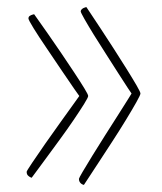

<svg xmlns="http://www.w3.org/2000/svg" viewBox="-20 -520 455 540"><path d="M216 0Q216 0 214 -0.5Q212 -1 209 -3Q206 -5 204 -8.5Q202 -12 202 -17Q202 -19 212.5 -37Q223 -55 240 -82.5Q257 -110 276 -140Q295 -170 312 -196.5Q329 -223 339.5 -240Q350 -257 350 -257Q350 -257 339.5 -272.5Q329 -288 313 -313.5Q297 -339 278.5 -367.5Q260 -396 244 -422Q228 -448 217.5 -466.5Q207 -485 207 -488Q207 -491 209.5 -493.5Q212 -496 215 -497.5Q218 -499 220.5 -499.5Q223 -500 223 -500Q223 -500 234 -483.5Q245 -467 262.5 -440.5Q280 -414 299 -384.5Q318 -355 335.5 -327Q353 -299 364 -280Q375 -261 375 -257Q375 -253 363.5 -232.5Q352 -212 334 -182.5Q316 -153 295.5 -121.5Q275 -90 257 -62.5Q239 -35 227.5 -17.5Q216 0 216 0ZM69 -20Q69 -20 65.5 -21.5Q62 -23 58.5 -26.5Q55 -30 55 -37Q55 -39 70 -61.5Q85 -84 107 -115.5Q129 -147 151 -177.5Q173 -208 188 -229Q203 -250 203 -250Q203 -250 188.5 -270.5Q174 -291 153 -322.5Q132 -354 110.5 -385.5Q89 -417 74.5 -440.5Q60 -464 60 -468Q60 -473 64 -475.5Q68 -478 72 -479Q76 -480 76 -480Q76 -480 87 -464.5Q98 -449 115.5 -424Q133 -399 152 -371Q171 -343 188.5 -316.5Q206 -290 217 -272Q228 -254 228 -250Q228 -246 216.5 -227.5Q205 -209 187 -182.5Q169 -156 148.5 -128Q128 -100 110 -75.5Q92 -51 80.5 -35.5Q69 -20 69 -20Z"/></svg>

Font: Yanone Kaffeesatz ExtraLight ExtraLight
Style: Regular
Weight: 250
Version: Version 2.003